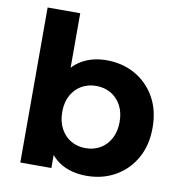

<svg xmlns="http://www.w3.org/2000/svg" viewBox="-83 -819 856 905"><g transform="rotate(10 345.0 -367.0)"><path d="M389.7 7.6Q319.5 7.6 268.4 -22.1Q217.2 -51.8 190.1 -113.3Q163 -174.8 163 -269.2Q163 -363.8 191.3 -424.8Q219.6 -485.7 271 -515.6Q322.3 -545.5 389.7 -545.5Q465.9 -545.5 526.5 -511.5Q587.1 -477.5 622.5 -415.5Q657.9 -353.6 657.9 -269.2Q657.9 -184.8 622.5 -122.8Q587.1 -60.8 526.5 -26.6Q465.9 7.6 389.7 7.6ZM72.3 0V-742H228.3V-429.3L218.3 -269.8L221 -110.2V0ZM362.8 -120.1Q401.7 -120.1 432.5 -137.9Q463.4 -155.6 481.7 -189.5Q500.1 -223.3 500.1 -269.2Q500.1 -316 481.7 -349.2Q463.4 -382.3 432.5 -400.1Q401.7 -417.8 362.8 -417.8Q323.9 -417.8 293.1 -400.1Q262.2 -382.3 243.9 -349.2Q225.5 -316 225.5 -269.2Q225.5 -223.3 243.9 -189.5Q262.2 -155.6 293.1 -137.9Q323.9 -120.1 362.8 -120.1Z"/></g></svg>

Font: Montserrat Thin
Style: Regular
Weight: 100
Designer: Julieta Ulanovsky
Foundry: Julieta Ulanovsky
Version: Version 9.000